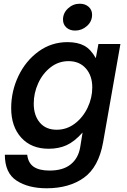

<svg xmlns="http://www.w3.org/2000/svg" viewBox="-20 -795 681 1030"><path d="M6 35H126Q131 79 160.5 99.5Q190 120 246 120Q318 120 359 87Q400 54 410 -4L423 -84Q379 -35 337 -16Q295 3 241 3Q148 3 94 -56.5Q40 -116 40 -215Q40 -306 79 -387.5Q118 -469 187 -519Q256 -569 342 -569Q396 -569 431.5 -550Q467 -531 494 -483L508 -559H626L533 -31Q509 102 430 158.5Q351 215 230 215Q132 215 69 174Q6 133 6 35ZM475 -326Q475 -389 440.5 -428Q406 -467 348 -467Q294 -467 251.5 -434Q209 -401 185 -348.5Q161 -296 161 -239Q161 -176 193.5 -137.5Q226 -99 284 -99Q338 -99 381.5 -132Q425 -165 450 -217.5Q475 -270 475 -326ZM318 -690Q318 -725 345 -750Q372 -775 408 -775Q437 -775 455.5 -758.5Q474 -742 474 -716Q474 -680 446.5 -655.5Q419 -631 383 -631Q354 -631 336 -647.5Q318 -664 318 -690Z"/></svg>

Font: Open Sauce One SemiBold Italic
Style: Regular
Weight: 600
Italic angle: -10°
Designer: Alfredo Marco Pradil
Foundry: Creative Sauce Fz LLC
Version: Version 1.477